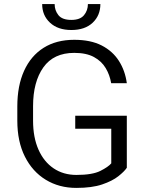

<svg xmlns="http://www.w3.org/2000/svg" viewBox="-20 -917 723 947"><path d="M605.5 -346.2V-89.4Q592.8 -70.8 563.5 -47.6Q534.2 -24.4 483.9 -7.3Q433.6 9.8 356.4 9.8Q271.5 9.8 205.8 -30.3Q140.1 -70.3 102.8 -144.5Q65.4 -218.8 65.4 -321.8V-392.1Q65.4 -494.1 98.9 -567.9Q132.3 -641.6 195.1 -681.2Q257.8 -720.7 346.2 -720.7Q426.8 -720.7 481.2 -692.9Q535.6 -665 566.4 -616.7Q597.2 -568.4 605.5 -506.8H528.3Q521.5 -547.4 501.2 -581.3Q481 -615.2 443.4 -635.7Q405.8 -656.2 346.2 -656.2Q244.6 -656.2 193.8 -584.7Q143.1 -513.2 143.1 -393.1V-321.8Q143.1 -239.3 169.7 -179.2Q196.3 -119.1 244.4 -86.7Q292.5 -54.2 356.9 -54.2Q435.5 -54.2 474.9 -74Q514.2 -93.8 528.8 -111.3V-282.2H351.1V-346.2ZM413.6 -897H475.1Q475.1 -840.8 437 -804.9Q398.9 -769 332 -769Q265.6 -769 226.8 -804.9Q188 -840.8 188 -897H249.5Q249.5 -865.7 268.1 -842.3Q286.6 -818.8 332 -818.8Q375.5 -818.8 394.5 -842.3Q413.6 -865.7 413.6 -897Z"/></svg>

Font: Vazirmatn FD Light
Style: Regular
Weight: 300
Designer: Saber Rastikerdar
Foundry: Saber Rastikerdar
Version: Version 33.003